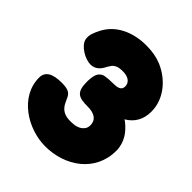

<svg xmlns="http://www.w3.org/2000/svg" viewBox="-195 -820 940 940"><g transform="rotate(45 274.5 -350.0)"><path d="M273 0C411 0 535 -86 535 -231C535 -264 523 -297 503 -323C492 -337 470 -360 454 -368C500 -395 521 -436 521 -488C521 -576 458 -648 380 -681C349 -694 314 -700 273 -700C188 -700 102 -667 62 -588C50 -564 37 -537 43 -510C51 -473 110 -440 146 -440C180 -440 199 -462 213 -491C216 -496 220 -502 225 -509C230 -515 237 -520 246 -524C255 -527 267 -529 283 -529C312 -529 343 -518 343 -484C343 -466 332 -459 316 -455C307 -454 296 -453 284 -453C269 -453 255 -452 241 -450C227 -449 216 -442 207 -431C199 -420 194 -399 194 -369C194 -296 219 -285 283 -285C322 -285 357 -272 357 -229C357 -218 354 -208 347 -200C330 -178 300 -174 274 -174C235 -174 209 -186 192 -222C185 -236 181 -248 175 -256C169 -265 162 -269 152 -273C143 -276 129 -278 111 -278C46 -278 14 -258 14 -217C14 -85 152 0 273 0Z"/></g></svg>

Font: Periwinkle
Style: Bold
Weight: 700
Version: Version 2.001